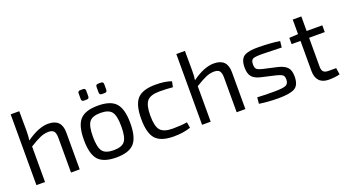

<svg xmlns="http://www.w3.org/2000/svg" viewBox="-54 -1236 3216 1784"><g transform="rotate(-20 1554.0 -343.5)"><path d="M374 -499Q506 -499 506 -365V0H420V-341Q420 -389 404.5 -408Q389 -427 351 -427Q310 -427 268.5 -409Q227 -391 163 -351V0H78V-700H163L164 -507Q164 -451 158 -412Q278 -499 374 -499Z M761 -690H790Q813 -690 813 -666V-611Q813 -587 790 -587H761Q738 -587 738 -611V-666Q738 -690 761 -690ZM939 -690H967Q991 -690 991 -666V-611Q991 -587 967 -587H939Q915 -587 915 -611V-666Q915 -690 939 -690ZM866 -499Q991 -499 1043 -441Q1095 -383 1095 -243Q1095 -103 1043 -45Q991 13 866 13Q740 13 688 -45Q636 -103 636 -243Q636 -383 688 -441Q740 -499 866 -499ZM866 -427Q785 -427 755 -388Q725 -349 725 -243Q725 -137 755 -98Q785 -59 866 -59Q946 -59 976 -98Q1006 -137 1006 -243Q1006 -349 976 -388Q946 -427 866 -427Z M1435 -499Q1531 -499 1592 -476L1581 -421Q1515 -427 1449 -427Q1361 -427 1327 -388Q1293 -349 1293 -244Q1293 -138 1327 -99Q1361 -60 1449 -60Q1529 -60 1592 -70L1601 -13Q1529 12 1434 12Q1308 12 1255.5 -45.5Q1203 -103 1203 -244Q1203 -385 1255.5 -442Q1308 -499 1435 -499Z M2012 -499Q2144 -499 2144 -365V0H2058V-341Q2058 -389 2042.5 -408Q2027 -427 1989 -427Q1948 -427 1906.5 -409Q1865 -391 1801 -351V0H1716V-700H1801L1802 -507Q1802 -451 1796 -412Q1916 -499 2012 -499Z M2459 -499Q2576 -497 2664 -484L2657 -422Q2504 -427 2472 -427Q2398 -428 2375 -418Q2352 -408 2352 -365Q2352 -330 2367.5 -317Q2383 -304 2423 -295L2565 -263Q2625 -248 2651.5 -218.5Q2678 -189 2678 -129Q2678 -44 2631 -16.5Q2584 11 2470 11Q2368 11 2279 -3L2285 -65Q2370 -60 2453 -61Q2538 -61 2567 -74Q2596 -87 2596 -129Q2596 -162 2578.5 -174.5Q2561 -187 2519 -197L2379 -229Q2319 -243 2294 -274Q2269 -305 2269 -365Q2269 -446 2311.5 -473.5Q2354 -501 2459 -499Z M2927 -420V-134Q2927 -99 2942 -84Q2957 -69 2993 -69H3067L3077 -4Q3031 9 2967 9Q2906 9 2874 -25Q2842 -59 2842 -123V-420H2754V-482L2842 -487V-631H2927V-487H3082V-420Z"/></g></svg>

Font: Exo 2
Style: Regular
Weight: 400
Designer: Natanael Gama
Version: Version 1.001;PS 001.001;hotconv 1.0.70;makeotf.lib2.5.58329